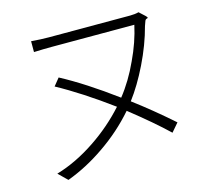

<svg xmlns="http://www.w3.org/2000/svg" viewBox="-101 -790 999 925"><g transform="rotate(-15 399.0 -327.5)"><path d="M130 19 86 -24Q185 -53 283 -119Q374 -180 447 -261Q303 -367 182 -433L212 -470Q332 -406 478 -298Q532 -366 572 -454Q612 -538 630 -621H423H217Q179 -621 129 -619V-673Q179 -669 217 -669H622Q646 -669 665 -674Q703 -641 701 -637Q700 -635 696 -634Q690 -633 687 -627Q684 -620 678 -602Q655 -514 610 -422Q567 -334 518 -269Q608 -202 709 -113L673 -71Q601 -140 487 -230Q413 -145 318 -80Q227 -17 130 19Z"/></g></svg>

Font: GenSekiGothic TW L
Style: Regular
Weight: 300
Version: Version 1.501;PS 1;hotconv 16.6.51;makeotf.lib2.5.65220